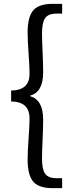

<svg xmlns="http://www.w3.org/2000/svg" viewBox="-20 -811 378 1001"><path d="M255 170Q186 170 156 139Q124 105 124 21Q124 -20 129 -89Q134 -157 134 -194Q134 -281 38 -282V-339Q134 -340 134 -426Q134 -463 129 -532Q124 -601 124 -642Q124 -726 156 -760Q186 -791 255 -791H304V-740H275Q231 -740 215 -716Q199 -693 199 -637Q199 -604 202 -539Q205 -474 205 -434Q205 -331 138 -313V-309Q205 -290 205 -187Q205 -148 202 -83Q199 -17 199 16Q199 72 215 94Q231 118 275 118H304V170Z"/></svg>

Font: 思源黑体R
Style: Regular
Weight: 400
Designer: Ryoko NISHIZUKA  (kana & ideographs); Paul D. Hunt (Latin, Greek & Cyrillic); Wenlong ZHANG  (bopomofo); Sandoll Communi
Foundry: Adobe Systems Incorporated
Version: Version 1.00 June 24, 2014, initial release